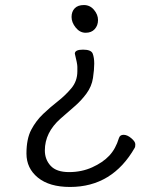

<svg xmlns="http://www.w3.org/2000/svg" viewBox="-20 -528 640 762"><path d="M287 -245V-263Q287 -275 277 -315Q277 -331 309.5 -331Q342 -331 348 -315Q354 -299 354 -275.5Q354 -252 349 -218.5Q344 -185 323 -156.5Q302 -128 274.5 -104.5Q247 -81 220 -57Q158 -2 158 69Q158 105 181 130Q204 155 254 155Q304 155 346 136Q388 117 413.5 90Q439 63 452 20Q456 7 470.5 7Q485 7 501 20.5Q517 34 517 44.5Q517 55 515 58Q426 214 258 214Q176 214 130.5 177Q85 140 85 81.5Q85 23 104 -13Q123 -49 151.5 -76Q180 -103 209.5 -126Q239 -149 263 -177.5Q287 -206 287 -245ZM313 -508Q337 -508 353 -489Q369 -470 369 -448.5Q369 -427 356 -412.5Q343 -398 320 -398Q297 -398 280.5 -418.5Q264 -439 264 -460.5Q264 -482 276.5 -495Q289 -508 313 -508Z"/></svg>

Font: LXGW WenKai
Style: Regular
Weight: 400
Designer: LXGW / Fontworks Inc.
Foundry: LXGW / Fontworks Inc.
Version: Version 1.520; June 14, 2025